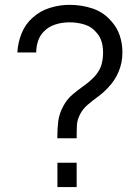

<svg xmlns="http://www.w3.org/2000/svg" viewBox="-20 -754 564 774"><path d="M211 -196.5Q211 -235.5 214.8 -265.2Q218.5 -295 234.5 -325Q249.5 -353.5 271.5 -372.2Q293.5 -391 317.5 -407.8Q341.5 -424.5 363 -447.5Q382.5 -470 389 -493Q395.5 -516 395.5 -541.5Q395.5 -567 389.2 -587Q383 -607 370 -621.5Q350 -646 321 -655Q292 -664 260.5 -664Q229.5 -664 202.8 -655.2Q176 -646.5 158.5 -628.5Q141.5 -612.5 133.8 -590Q126 -567.5 126 -542.5H50Q52 -582 67.2 -619.8Q82.5 -657.5 112 -683Q141.5 -710 180.8 -722.2Q220 -734.5 260 -734.5Q309 -734.5 353 -719.8Q397 -705 427 -670.5Q451 -645 462.2 -612.2Q473.5 -579.5 473.5 -542.5Q473.5 -501 458 -464.5Q442.5 -428 414.5 -399.5Q397.5 -381 376 -365.2Q354.5 -349.5 334.8 -332.8Q315 -316 304.5 -296.5Q291.5 -272.5 290.2 -251Q289 -229.5 289 -196.5ZM211.5 0V-98H289V0Z"/></svg>

Font: Manrope ExtraLight
Style: Regular
Weight: 400
Version: Version 4.504